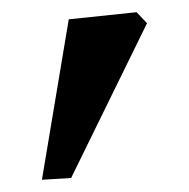

<svg xmlns="http://www.w3.org/2000/svg" viewBox="-20 -749 310 315"><path d="M48.8 -454.1 92.8 -717.3 204.1 -729 221.2 -710.9 96.7 -457Z"/></svg>

Font: Kelvinch
Style: Bold Italic
Weight: 700
Italic angle: -10°
Designer: Paul James Miller
Foundry: High-Logic / Made with FontCreator
Version: Version 3.30 September 23, 2016